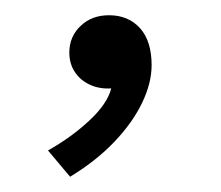

<svg xmlns="http://www.w3.org/2000/svg" viewBox="-20 -109 290 252"><path d="M72 123 43 88.5Q74 71 97.5 49Q121 27 126 7Q110.5 8 98 2.2Q85.5 -3.5 78.2 -14.5Q71 -25.5 71 -40Q71 -61 85.8 -75Q100.5 -89 123 -89Q148.5 -89 163.8 -72Q179 -55 179 -23.5Q179 0 166.5 26Q154 52 130.2 77Q106.5 102 72 123Z"/></svg>

Font: Geologica Roman Thin
Style: Regular
Weight: 250
Designer: Sindre Bremnes, Frode Helland
Foundry: Monokrom Skriftforlag AS
Version: Version 1.010;gftools[0.9.28]